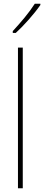

<svg xmlns="http://www.w3.org/2000/svg" viewBox="-20 -1017 238 1037"><path d="M198 -990V-997H168C136 -947 94 -898 49 -849V-839H65C108 -878 165 -942 198 -990ZM103 0V-760H77V0Z"/></svg>

Font: Noto Sans Gujarati UI Condensed Thin
Style: Regular
Weight: 100
Width: 3
Designer: Jelle Bosma - Monotype Design Team, Universal Thirst
Foundry: Monotype Imaging Inc.
Version: Version 2.106